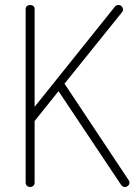

<svg xmlns="http://www.w3.org/2000/svg" viewBox="-20 -751 548 771"><path d="M101 0Q94 0 88.5 -4.5Q83 -9 83 -18V-714Q83 -723 88.5 -727Q94 -731 101 -731Q108 -731 113.5 -727Q119 -723 119 -714V-322L442 -725Q447 -731 456 -731Q461 -731 465 -728.5Q469 -726 471.5 -721.5Q474 -717 474 -712Q474 -710 473 -707Q472 -704 470 -702L239 -415L497 -27Q500 -23 500 -18Q500 -13 497.5 -9Q495 -5 490.5 -2.5Q486 0 481 0Q477 0 473 -2.5Q469 -5 466 -9L215 -385L119 -265V-18Q119 -9 113.5 -4.5Q108 0 101 0Z"/></svg>

Font: Dosis ExtraLight ExtraLight
Style: Regular
Weight: 250
Version: Version 3.001; ttfautohint (v1.8.2)